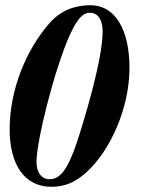

<svg xmlns="http://www.w3.org/2000/svg" viewBox="-20 -703 540 737"><path d="M477 -442C477 -588 423 -683 327 -683C272 -683 215 -666 169 -613C81 -512 17 -360 17 -206C17 -73 73 14 177 14C230 14 270 -4 311 -41C404 -125 477 -289 477 -442ZM374 -582C374 -477 307 -254 276 -159C241 -55 212 -15 170 -15C140 -15 120 -41 120 -81C120 -162 189 -438 249 -571C276 -629 297 -654 325 -654C356 -654 374 -627 374 -582Z"/></svg>

Font: XITS
Style: Bold Italic
Weight: 700
Italic angle: -16.33°
Designer: MicroPress Inc., with final additions and corrections provided by Coen Hoffman, Elsevier (retired)
Version: Version 1.105